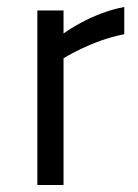

<svg xmlns="http://www.w3.org/2000/svg" viewBox="-20 -530 396 550"><path d="M87 0H162V-363C162 -363 242 -414 336 -432V-510C239 -492 162 -434 162 -434V-500H87Z"/></svg>

Font: TitilliumText22L
Style: 400 wt
Weight: 400
Designer: Campivisivi
Foundry: Campivisivi
Version: 1.000